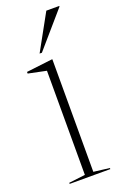

<svg xmlns="http://www.w3.org/2000/svg" viewBox="-143 -777 531 823"><g transform="rotate(-20 122.0 -366.0)"><path d="M137.5 -527.5V-14L210 -5V0H24.5V-5L99 -14V-489L17 -506V-513.5L133.5 -527.5ZM94.5 -569 184.5 -732H243.5V-729L105 -569Z"/></g></svg>

Font: Newsreader 72pt ExtraLight
Style: Regular
Weight: 275
Designer: Hugues Gentile
Foundry: Production Type
Version: Version 1.003; ttfautohint (v1.8.3)